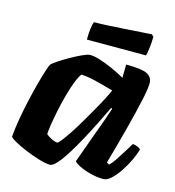

<svg xmlns="http://www.w3.org/2000/svg" viewBox="-100 -739 752 824"><g transform="rotate(15 276.5 -327.0)"><path d="M196 0Q178 0 147.5 -9Q117 -18 85.5 -31Q54 -44 32 -56.5Q10 -69 8 -75Q11 -112 18.5 -155.5Q26 -199 36 -243Q46 -287 56 -324Q66 -361 74 -385.5Q82 -410 85 -414Q90 -421 111 -435Q132 -449 158.5 -464Q185 -479 208 -489.5Q231 -500 241 -500Q260 -500 286.5 -491.5Q313 -483 342.5 -470Q372 -457 400 -441L401 -500Q472 -500 495.5 -487.5Q519 -475 519 -448Q519 -425 508 -374Q497 -323 477.5 -247.5Q458 -172 430 -73L441 -66Q452 -76 465.5 -96Q479 -116 493 -139Q507 -162 517 -178Q526 -178 538 -173Q550 -168 552 -163Q547 -142 534 -114.5Q521 -87 503.5 -60.5Q486 -34 467.5 -17Q449 0 433 0Q404 0 374 -8Q344 -16 323.5 -26.5Q303 -37 300 -44L348 -177Q355 -196 361 -212.5Q367 -229 374.5 -249.5Q382 -270 392 -301L387 -304Q371 -270 350.5 -229Q330 -188 308 -147.5Q286 -107 265 -73.5Q244 -40 226 -20Q208 0 196 0ZM201 -100Q206 -100 218 -115.5Q230 -131 247 -156Q264 -181 282 -212Q300 -243 318 -274Q336 -305 350 -332Q364 -359 372 -377Q319 -392 288 -399.5Q257 -407 227 -409Q217 -397 206 -369Q195 -341 185 -304.5Q175 -268 167.5 -231.5Q160 -195 155.5 -166Q151 -137 151 -124Q161 -115 176.5 -107.5Q192 -100 201 -100ZM210.3 -560Q210.3 -591 213.5 -612Q216.6 -633 220.2 -640Q247.2 -640 284.1 -642Q321 -644 358.8 -646.5Q396.6 -649 427.2 -651Q457.8 -653 474 -654L483 -645Q482.1 -615 479 -591.5Q475.8 -568 473.1 -560Z"/></g></svg>

Font: Texturina 12pt Black
Style: Italic
Weight: 900
Italic angle: -11°
Designer: Guillermo Torres Carreño
Foundry: Omnibus-Type
Version: Version 1.002